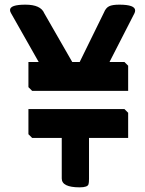

<svg xmlns="http://www.w3.org/2000/svg" viewBox="-20 -788 624 824"><path d="M23 -745Q23 -768 89 -768Q155 -768 170 -731L290 -522H322L426 -734Q434 -754 448 -761Q462 -768 492 -768Q560 -768 560 -743Q560 -737 557 -731L450 -522H514L530 -506V-398H118L102 -414V-522H146L27 -732Q23 -739 23 -745ZM102 -320H514L530 -304V-196H362V-21Q362 -4 360 2Q357 16 322 16Q245 16 245 -22V-196H118L102 -212Z"/></svg>

Font: Chau Philomene One
Style: Regular
Weight: 400
Designer: Vicente Lamonaca
Foundry: TipoType
Version: Version 1.002